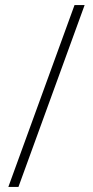

<svg xmlns="http://www.w3.org/2000/svg" viewBox="-20 -740 368 760"><path d="M13 0H53L315 -720H275Z"/></svg>

Font: Aspekta 150
Style: Regular
Weight: 150
Designer: Ivo Dolenc
Version: Version 2.000